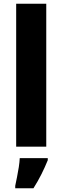

<svg xmlns="http://www.w3.org/2000/svg" viewBox="-20 -780 332 1021"><path d="M226 0H66V-760H226ZM234 72Q219 109 200.5 146Q182 183 158 221H61V208Q65 188 70.5 161.5Q76 135 80 108.5Q84 82 85 61H234Z"/></svg>

Font: Noto Sans Sinhala SemiCondensed ExtraBold
Style: Regular
Weight: 800
Width: 4
Designer: Jelle Bosma - Monotype Design Team
Foundry: Monotype Imaging Inc.
Version: Version 2.006; ttfautohint (v1.8.4.7-5d5b)